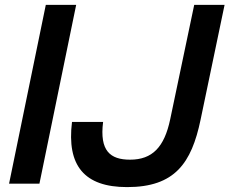

<svg xmlns="http://www.w3.org/2000/svg" viewBox="-20 -750 937 784"><path d="M291 -730H167L17 0H141ZM274 -252C252 -74 324 14 499 14C694 14 762 -84 799 -261L897 -730H773L675 -263C651 -149 602 -98 511 -98C430 -98 386 -134 401 -252Z"/></svg>

Font: Nacelle SemiBold
Style: Italic
Weight: 600
Italic angle: -12°
Designer: Sora Sagano
Foundry: Sora Sagano
Version: Version 1.000;FEAKit 1.0